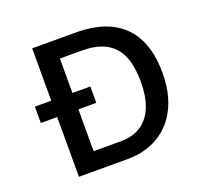

<svg xmlns="http://www.w3.org/2000/svg" viewBox="-116 -793 979 927"><g transform="rotate(-20 373.5 -330.0)"><path d="M54 -391H339V-307H54ZM193 0V-92H387Q451 -92 493 -121Q535 -150 555.5 -203Q576 -256 576 -328Q576 -390 563 -435.5Q550 -481 523.5 -510Q497 -539 456.5 -553.5Q416 -568 362 -568H193V-660H359Q473 -660 546 -621Q619 -582 654 -509.5Q689 -437 689 -335Q689 -265 673 -210.5Q657 -156 629 -116.5Q601 -77 563.5 -51Q526 -25 482 -12.5Q438 0 390 0ZM138 0V-660H247V0Z"/></g></svg>

Font: Bricolage Grotesque 96pt ExtraBold Medium
Style: Regular
Weight: 500
Version: Version 1.001;gftools[0.9.33.dev8+g029e19f]